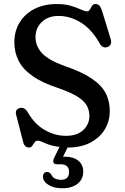

<svg xmlns="http://www.w3.org/2000/svg" viewBox="-20 -734 634 976"><path d="M403 139Q403 177 374.5 200Q346 223 296.5 223Q254 223 226.2 205.8Q198.5 188.5 198.5 163.5Q198.5 153 204.2 146.5Q210 140 218.5 140Q232 140 240.5 153Q247 168 260.5 174Q274 180 290.5 180Q331 180 331 139.5Q331 101 287.5 101H269Q255.5 101 252 92Q248.5 83 254 71L282.5 13Q238 7 210.2 -6Q182.5 -19 172.5 -19Q161.5 -19 155.8 -10.2Q150 -1.5 144 7.2Q138 16 127.5 16Q104 16 97 -15L62 -151Q55.5 -178 81 -185Q104 -191 121 -163.5Q155 -103.5 207 -73.5Q259 -43.5 315.5 -43.5Q372 -43.5 403 -72.8Q434 -102 434.5 -144Q434.5 -172.5 422 -196Q409.5 -219.5 376.5 -241Q343.5 -262.5 281.5 -284.5Q196 -312 146 -347.2Q96 -382.5 74.5 -425.2Q53 -468 53 -518.5Q53 -576.5 80 -620.2Q107 -664 155.5 -688.8Q204 -713.5 268 -713.5Q311 -713.5 341 -704.2Q371 -695 391 -685.8Q411 -676.5 422.5 -676.5Q432 -676.5 437 -685.8Q442 -695 447.8 -704.2Q453.5 -713.5 465 -713.5Q478 -713.5 485.5 -705.2Q493 -697 499.5 -676L543 -534.5Q547.5 -519 542 -508.2Q536.5 -497.5 523.5 -494Q500 -488 486 -514.5Q445 -586.5 390.5 -619.8Q336 -653 277.5 -653Q224 -653 192.2 -622Q160.5 -591 160.5 -546Q160.5 -499 193.8 -463.5Q227 -428 308.5 -398.5Q397 -368.5 447.2 -334Q497.5 -299.5 518 -258.8Q538.5 -218 538 -168.5Q538 -118.5 512.8 -76.5Q487.5 -34.5 439.8 -9.2Q392 16 323.5 16L300.5 62.5Q304.5 62.5 309 62.5Q352.5 62.5 377.8 82.5Q403 102.5 403 139Z"/></svg>

Font: Fraunces 9pt SuperSoft
Style: Regular
Weight: 400
Version: Version 1.000;[b76b70a41]